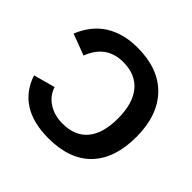

<svg xmlns="http://www.w3.org/2000/svg" viewBox="-173 -878 1068 1068"><g transform="rotate(45 361.0 -344.0)"><path d="M337.4 -103.5Q435.1 -103.5 485.6 -164.1Q536.1 -224.6 536.1 -341.3Q536.1 -460 484.1 -522.5Q432.1 -585 334 -585Q203.1 -585 152.8 -454.1L27.3 -501.5Q67.9 -601.1 146.2 -649.7Q224.6 -698.2 334 -698.2Q500 -698.2 590.6 -604.2Q681.2 -510.3 681.2 -341.3Q681.2 -171.9 593.8 -81.1Q506.3 9.8 340.3 9.8Q219.2 9.8 143.1 -38.8Q66.9 -87.4 36.1 -181.6L163.1 -216.3Q179.2 -164.6 226.3 -134Q273.4 -103.5 337.4 -103.5Z"/></g></svg>

Font: Arimo
Style: Bold
Weight: 700
Designer: Steve Matteson
Foundry: Monotype Imaging Inc.
Version: Version 1.33